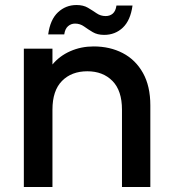

<svg xmlns="http://www.w3.org/2000/svg" viewBox="-20 -745 689 765"><path d="M75 -551H189V-488Q217 -522 260 -541Q303 -560 353 -560Q418 -560 469 -533.5Q520 -507 549.5 -454.5Q579 -402 579 -325V0H466V-308Q466 -384 428 -422.5Q390 -461 328 -461Q265 -461 227 -422.5Q189 -384 189 -308V0H75ZM172 -608Q180 -667 211 -696Q242 -725 285 -725Q312 -725 330.5 -714Q349 -703 365 -692Q381 -681 401 -681Q418 -681 429.5 -691Q441 -701 444 -723H508Q500 -664 469.5 -635Q439 -606 395 -606Q368 -606 349.5 -617Q331 -628 315 -639.5Q299 -651 279 -651Q263 -651 251 -640.5Q239 -630 236 -608Z"/></svg>

Font: Poppins Medium
Style: Regular
Weight: 500
Designer: Ninad Kale (Devanagari), Jonny Pinhorn (Latin)
Version: Version 5.002